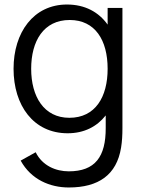

<svg xmlns="http://www.w3.org/2000/svg" viewBox="-20 -575 632 850"><path d="M279.5 15C352.5 15 409 -14.5 448 -64V-8.5C448.5 118.5 401.5 183.5 284.5 183.5C227.5 183.5 167.5 159 138 99L71.5 136C117.5 220 201.5 255 284.5 255C416.5 255 496.5 199 516 78.5C520.5 51 522 23.5 522 -7.5V-540H456.5V-466C417 -521.5 356.5 -555 276.5 -555C128.5 -555 40 -431.5 40 -270.5C40 -108.5 128 15 279.5 15ZM287 -53.5C174.5 -53.5 118 -147.5 118 -270.5C118 -392.5 172.5 -486.5 288.5 -486.5C401 -486.5 456.5 -397.5 456.5 -270.5C456.5 -145.5 402 -53.5 287 -53.5Z"/></svg>

Font: Hauora
Style: Regular
Weight: 400
Designer: Mikhail Sharanda
Foundry: WCYS & Co.
Version: Version 1.010